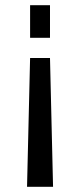

<svg xmlns="http://www.w3.org/2000/svg" viewBox="-20 -560 309 740"><path d="M84.2 160 96 -336.4H172.7L184.5 160ZM96 -414.2V-540H172.7V-414.2Z"/></svg>

Font: Pathway Extreme 8pt Thin
Style: Regular
Weight: 100
Designer: Eduardo Rodriguez Tunni
Foundry: Eduardo Rodriguez Tunni
Version: Version 1.000